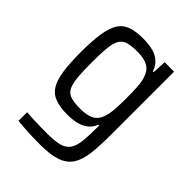

<svg xmlns="http://www.w3.org/2000/svg" viewBox="-207 -625 934 934"><g transform="rotate(45 260.5 -158.0)"><path d="M237.2 202Q209.3 202 180.6 201.2Q151.9 200.5 126 198.4Q100 196.4 79 194.3V135.2Q99.7 136.2 122.8 137.7Q146 139.1 171.4 139.3Q196.8 139.6 222.9 139.6Q274.5 139.6 304 131.5Q333.5 123.5 348.6 102.4Q363.7 81.2 368.1 44.1Q372.5 7 372.5 -50.1V-67.7H367.4Q356.9 -40.8 337.2 -25Q317.5 -9.1 289.7 -1.9Q262 5.3 224.4 5.3Q175 5.3 141.9 -6.8Q108.8 -18.8 90.6 -47.8Q72.4 -76.8 64.6 -127.5Q56.8 -178.2 56.8 -255.5Q56.8 -334.5 64.9 -385.7Q72.9 -436.9 91.2 -465.7Q109.4 -494.5 142.4 -506.2Q175.5 -518 225 -518Q257.5 -518 286.6 -511.8Q315.6 -505.5 337.7 -488.2Q359.9 -470.8 371.4 -437.6H376.5L380 -510H445V-71.1Q445 3 438.5 55.4Q432.1 107.8 411.3 139.8Q390.5 171.8 349.1 186.9Q307.6 202 237.2 202ZM251.9 -59.3Q296.9 -59.3 323 -73.7Q349.1 -88.1 359.5 -120.8Q367.9 -145.3 370.2 -178.1Q372.5 -210.8 372.5 -255.5Q372.5 -299.1 370.4 -331.5Q368.4 -363.8 361.4 -385.5Q350.1 -422.1 323.8 -437.5Q297.4 -452.9 251.9 -452.9Q211.7 -452.9 187.7 -446.5Q163.6 -440.1 150.9 -420.1Q138.2 -400.2 134 -361Q129.9 -321.8 129.9 -255.5Q129.9 -189.4 134.5 -149.9Q139.2 -110.5 151.4 -91.3Q163.6 -72.1 188.2 -65.7Q212.7 -59.3 251.9 -59.3Z"/></g></svg>

Font: Saira Thin SemiCondensed
Style: Regular
Weight: 100
Width: 4
Version: Version 1.101